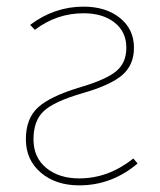

<svg xmlns="http://www.w3.org/2000/svg" viewBox="-20 -549 483 579"><path d="M232 -529Q299 -529 341.5 -495Q384 -461 384 -405Q384 -353 348.5 -322.5Q313 -292 229 -268Q143 -243 112 -214Q81 -185 81 -129Q81 -74 119.5 -42.5Q158 -11 219 -11Q307 -11 382 -71L395 -56Q317 10 219 10Q148 10 103 -28.5Q58 -67 58 -129Q58 -191 94 -224.5Q130 -258 219 -285Q298 -308 329.5 -333.5Q361 -359 361 -405Q361 -453 325.5 -481Q290 -509 232 -509Q151 -509 85 -459L71 -474Q144 -529 232 -529Z"/></svg>

Font: FiraGO Thin
Style: Regular
Weight: 100
Designer: bBox Type
Foundry: bBox Type GmbH
Version: Version 1.001;PS 001.001;hotconv 1.0.88;makeotf.lib2.5.64775